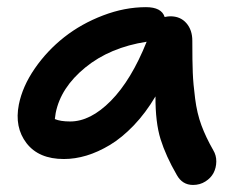

<svg xmlns="http://www.w3.org/2000/svg" viewBox="-20 -485 688 542"><path d="M160.2 -36.1Q89.4 -36.1 54.9 -80.8Q20.5 -125.5 33.2 -189.9Q43.5 -241.2 78.1 -291.5Q112.8 -341.8 161.1 -379.9Q209.5 -418 270.8 -441.4Q332 -464.8 392.1 -464.8Q436 -464.8 444.8 -437Q454.6 -439 460.9 -439Q489.3 -439 506.1 -419.7Q522.9 -400.4 522.9 -370.1Q522.9 -310.5 524.2 -279.5Q525.4 -248.5 530.8 -206.8Q536.1 -165 548.6 -131.3Q561 -97.7 582 -61Q590.8 -46.4 590.6 -28.8Q590.3 -11.2 582.8 3.2Q575.2 17.6 559.8 27.3Q544.4 37.1 524.9 37.1Q494.6 37.1 479 8.8Q448.2 -44.4 433.3 -92Q418.5 -139.6 418.9 -212.9Q391.1 -166 357.7 -131.1Q324.2 -96.2 290.5 -75.9Q256.8 -55.7 224.4 -45.9Q191.9 -36.1 160.2 -36.1ZM137.2 -166Q134.8 -151.4 134.8 -148.9Q150.4 -142.1 178.2 -142.1Q235.4 -142.1 293 -200.4Q350.6 -258.8 394 -367.2Q290 -351.1 220.7 -294.4Q151.4 -237.8 137.2 -166Z"/></svg>

Font: Shantell Sans Irregular
Style: Italic
Weight: 500
Italic angle: -11.31°
Designer: Stephen Nixon, Anya Danilova, Shantell Martin
Foundry: Arrow Type
Version: Version 1.006;[9816181b4]